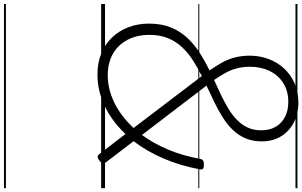

<svg xmlns="http://www.w3.org/2000/svg" viewBox="-304 -752 1555 988"><g transform="rotate(90 474.0 -257.5)"><path d="M363 19Q303 19 255 -0.5Q207 -20 172.5 -56Q138 -92 119.5 -140.5Q101 -189 101 -247Q101 -311 121 -359.5Q141 -408 175 -444Q209 -480 252 -507.5Q295 -535 342 -558Q320 -589 302.5 -620Q285 -651 275.5 -687Q266 -723 266 -764Q266 -816 283 -861.5Q300 -907 332 -941.5Q364 -976 408.5 -995.5Q453 -1015 508 -1015Q550 -1015 586 -1002Q622 -989 649.5 -964Q677 -939 692 -904.5Q707 -870 707 -827Q707 -779 691 -742Q675 -705 647 -676.5Q619 -648 582.5 -625Q546 -602 504.5 -582Q463 -562 420 -542L674 -210Q717 -268 749 -344Q781 -420 797 -509Q799 -520 806 -524.5Q813 -529 827 -529Q842 -529 847.5 -524.5Q853 -520 851 -509Q832 -406 794.5 -319.5Q757 -233 706 -167L815 -24Q821 -16 819.5 -8Q818 0 806 9Q795 18 787 18Q779 18 772 9L669 -125Q604 -56 525.5 -18.5Q447 19 363 19ZM367 -34Q439 -34 509 -68.5Q579 -103 638 -167L371 -518Q329 -497 290.5 -472.5Q252 -448 222.5 -416.5Q193 -385 176 -344Q159 -303 159 -249Q159 -184 184.5 -135.5Q210 -87 256.5 -60.5Q303 -34 367 -34ZM391 -581Q431 -599 468.5 -617Q506 -635 539 -655Q572 -675 597 -699.5Q622 -724 636 -754.5Q650 -785 650 -824Q650 -867 632 -898Q614 -929 581 -946Q548 -963 505 -963Q447 -963 406.5 -937Q366 -911 344.5 -866.5Q323 -822 323 -766Q323 -729 331.5 -697Q340 -665 356 -637Q372 -609 391 -581ZM0 490H948V500H0ZM0 -20H948V0H0ZM0 -505H948V-500H0ZM0 -1010H948V-1000H0Z"/></g></svg>

Font: Playwrite ZA Guides
Style: Regular
Weight: 400
Designer: Veronika Burian, José Scaglione
Foundry: TypeTogether
Version: Version 1.003